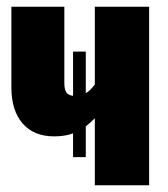

<svg xmlns="http://www.w3.org/2000/svg" viewBox="-20 -553 501 573"><path d="M425 -533V0H263V-200Q249 -186 236 -176V-84H198V-155Q174 -146 142 -146Q81 -146 47.5 -184.5Q14 -223 14 -292V-533H172V-306Q172 -287 177.5 -278Q183 -269 198 -267V-399H236V-275Q249 -282 263 -301V-533Z"/></svg>

Font: Fira Sans Extra Condensed ExtraBold
Style: Regular
Weight: 800
Width: 1
Designer: Carrois Corporate & Edenspiekermann AG
Foundry: Carrois Corporate GbR & Edenspiekermann AG
Version: Version 4.203